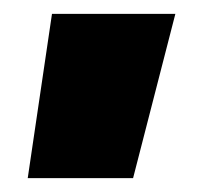

<svg xmlns="http://www.w3.org/2000/svg" viewBox="-20 -137 293 277"><path d="M20 120 55 -117H233L172 120Z"/></svg>

Font: Kanit ExtraBold
Style: Regular
Weight: 800
Designer: Katatrad Team
Foundry: CadsonDemak
Version: Version 2.000; ttfautohint (v1.8.3)